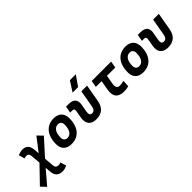

<svg xmlns="http://www.w3.org/2000/svg" viewBox="54 -1944 3326 3326"><g transform="rotate(-45 1717.5 -280.5)"><path d="M6.3 234.4 221.2 -18.1 230 83.5C238.8 187 292.5 234.4 390.1 234.4C427.7 234.4 462.4 224.6 500 203.1L466.8 96.2C447.8 105 431.2 108.9 414.1 108.9C368.2 108.9 343.8 87.9 339.8 42L325.2 -137.2L593.8 -434.6L502.9 -527.3L313.5 -281.2L305.7 -376.5C297.4 -480 247.6 -527.3 156.2 -527.3C124.5 -527.3 90.3 -519 46.4 -501L78.1 -391.1C96.2 -398.4 113.3 -401.9 132.3 -401.9C168.9 -401.9 189.9 -380.9 193.8 -334.5L209 -157.7L-79.6 141.6Z M831.1 9.8C1012.2 9.8 1119.1 -118.2 1119.1 -335C1119.1 -456.1 1047.4 -527.3 925.8 -527.3C744.6 -527.3 637.7 -397.5 637.7 -177.7C637.7 -60.1 709.5 9.8 831.1 9.8ZM854.5 -115.7C803.7 -115.7 773.9 -148.4 773.9 -203.6C773.9 -328.1 822.8 -401.9 904.8 -401.9C954.1 -401.9 982.9 -369.1 982.9 -314C982.9 -189.5 935.1 -115.7 854.5 -115.7Z M1437 9.8C1574.2 9.8 1654.8 -59.6 1679.7 -200.2L1735.4 -517.6H1595.2L1540 -204.1C1529.8 -145.5 1503.9 -115.7 1459 -115.7C1416.5 -115.7 1398.4 -145.5 1408.7 -204.1L1434.6 -351.6C1454.1 -460.4 1401.9 -517.6 1283.2 -517.6H1219.7L1198.2 -394.5H1247.6C1287.6 -394.5 1298.8 -376.5 1290 -326.2L1268.1 -200.2C1245.1 -68.4 1308.1 9.8 1437 9.8ZM1472.2 -609.4H1607.4L1736.3 -794.9H1591.3Z M2117.7 9.8C2158.2 9.8 2197.3 4.4 2231.9 -5.9L2239.3 -129.4C2199.2 -120.6 2163.6 -115.7 2134.8 -115.7C2079.1 -115.7 2057.1 -155.8 2070.8 -232.9L2099.1 -394.5H2302.7L2324.2 -517.6H1848.6L1827.1 -394.5H1967.8L1937.5 -219.7C1911.1 -68.8 1972.7 9.8 2117.7 9.8Z M2588.9 9.8C2770 9.8 2877 -118.2 2877 -335C2877 -456.1 2805.2 -527.3 2683.6 -527.3C2502.4 -527.3 2395.5 -397.5 2395.5 -177.7C2395.5 -60.1 2467.3 9.8 2588.9 9.8ZM2612.3 -115.7C2561.5 -115.7 2531.7 -148.4 2531.7 -203.6C2531.7 -328.1 2580.6 -401.9 2662.6 -401.9C2711.9 -401.9 2740.7 -369.1 2740.7 -314C2740.7 -189.5 2692.9 -115.7 2612.3 -115.7Z M3194.8 9.8C3332 9.8 3412.6 -59.6 3437.5 -200.2L3493.2 -517.6H3353L3297.9 -204.1C3287.6 -145.5 3261.7 -115.7 3216.8 -115.7C3174.3 -115.7 3156.2 -145.5 3166.5 -204.1L3192.4 -351.6C3211.9 -460.4 3159.7 -517.6 3041 -517.6H2977.5L2956.1 -394.5H3005.4C3045.4 -394.5 3056.6 -376.5 3047.9 -326.2L3025.9 -200.2C3002.9 -68.4 3065.9 9.8 3194.8 9.8Z"/></g></svg>

Font: Cascadia Code
Style: Bold Italic
Weight: 700
Italic angle: -10°
Monospace: yes
Designer: Aaron Bell
Foundry: Saja Typeworks
Version: Version 2404.023